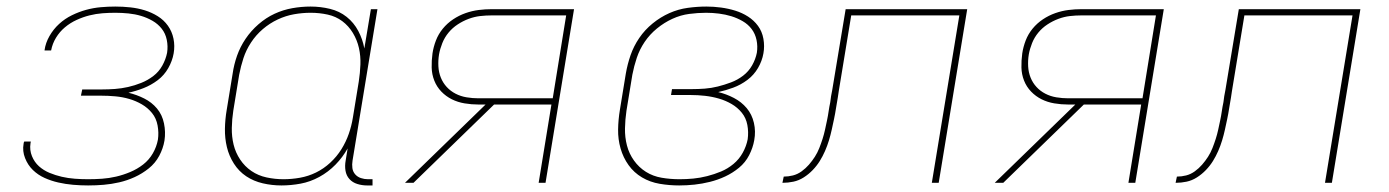

<svg xmlns="http://www.w3.org/2000/svg" viewBox="-20 -558 4240 586"><path d="M249 8Q226 8 203 6Q180 4 158 -1Q136 -6 116 -15Q96 -24 80.5 -39Q65 -54 56.5 -75.5Q48 -97 52 -119Q52 -121 52.5 -122.5Q53 -124 54 -126H74Q74 -124 73.5 -123Q73 -122 73 -120Q70 -100 77.5 -81.5Q85 -63 99 -50.5Q113 -38 131 -30.5Q149 -23 168.5 -18.5Q188 -14 208.5 -12.5Q229 -11 249 -11Q270 -11 291.5 -12.5Q313 -14 334.5 -19Q356 -24 377.5 -33Q399 -42 417 -56Q435 -70 446.5 -90Q458 -110 462 -132Q465 -153 461 -175Q457 -197 444 -213Q431 -229 413 -239.5Q395 -250 374.5 -256Q354 -262 332 -264Q310 -266 288 -266H227L231 -285H291Q311 -285 331 -286.5Q351 -288 371 -292.5Q391 -297 411 -305Q431 -313 448 -326Q465 -339 475.5 -358Q486 -377 490 -397Q493 -417 489 -436.5Q485 -456 473.5 -470.5Q462 -485 445.5 -494.5Q429 -504 410.5 -509.5Q392 -515 372 -517Q352 -519 332 -519Q312 -519 292.5 -517.5Q273 -516 253 -511Q233 -506 213.5 -497Q194 -488 178 -474.5Q162 -461 151 -443Q140 -425 136 -404Q136 -404 136 -404Q136 -404 136 -404H116Q116 -404 116 -404.5Q116 -405 116 -405Q119 -427 131 -448Q143 -469 160.5 -485Q178 -501 199.5 -511.5Q221 -522 243 -528Q265 -534 287.5 -536Q310 -538 332 -538Q355 -538 378 -535.5Q401 -533 422 -526.5Q443 -520 461.5 -508.5Q480 -497 492.5 -479.5Q505 -462 509.5 -440Q514 -418 510 -395Q506 -372 493.5 -350Q481 -328 461 -313Q441 -298 418 -289Q395 -280 372 -275Q397 -269 420 -257.5Q443 -246 459 -227Q475 -208 480.5 -181.5Q486 -155 482 -129Q478 -105 466 -82.5Q454 -60 434 -44Q414 -28 391 -17.5Q368 -7 344 -1.5Q320 4 296.5 6Q273 8 249 8Z M839 8Q810 8 782 1.5Q754 -5 731.5 -20Q709 -35 694 -58.5Q679 -82 672.5 -109Q666 -136 666.5 -165Q667 -194 672 -223L690 -333Q694 -361 703.5 -388Q713 -415 729.5 -439.5Q746 -464 769 -484Q792 -504 818 -516Q844 -528 872 -533Q900 -538 928 -538Q958 -538 987 -531Q1016 -524 1038 -506.5Q1060 -489 1073.5 -463.5Q1087 -438 1092 -410L1112 -530H1132L1056 -68Q1054 -56 1055.5 -45Q1057 -34 1064 -26Q1071 -18 1081.5 -14.5Q1092 -11 1103 -11H1117V8H1100Q1085 8 1070.5 3.5Q1056 -1 1046.5 -11.5Q1037 -22 1034.5 -37Q1032 -52 1035 -68L1041 -105Q1026 -78 1004 -55.5Q982 -33 954.5 -18Q927 -3 897.5 2.5Q868 8 839 8ZM845 -11Q870 -11 895.5 -15.5Q921 -20 944.5 -31.5Q968 -43 988 -61.5Q1008 -80 1022 -102.5Q1036 -125 1044.5 -149.5Q1053 -174 1057 -199L1075 -309Q1079 -335 1080 -361Q1081 -387 1075.5 -411.5Q1070 -436 1057 -457.5Q1044 -479 1024.5 -493.5Q1005 -508 980 -513.5Q955 -519 928 -519Q903 -519 877.5 -514.5Q852 -510 827.5 -498.5Q803 -487 782 -469Q761 -451 746 -428Q731 -405 723 -380.5Q715 -356 710 -330L692 -220Q688 -194 687.5 -167.5Q687 -141 693 -116.5Q699 -92 713 -71Q727 -50 747.5 -36Q768 -22 793.5 -16.5Q819 -11 845 -11Z M1216 0 1462 -239H1440Q1419 -239 1398 -242.5Q1377 -246 1359 -255Q1341 -264 1327 -278.5Q1313 -293 1305.5 -312Q1298 -331 1297.5 -352Q1297 -373 1300 -395Q1303 -415 1310.5 -434.5Q1318 -454 1331.5 -470.5Q1345 -487 1363 -499Q1381 -511 1401 -518Q1421 -525 1441 -527.5Q1461 -530 1481 -530H1732L1645 0H1624L1663 -239H1488L1242 0ZM1440 -258H1667L1708 -511H1481Q1463 -511 1445.5 -509Q1428 -507 1410.5 -500.5Q1393 -494 1377 -483.5Q1361 -473 1349 -458.5Q1337 -444 1330 -426.5Q1323 -409 1320 -392Q1317 -374 1318 -355.5Q1319 -337 1325.5 -321Q1332 -305 1343.5 -292.5Q1355 -280 1370.5 -272Q1386 -264 1404 -261Q1422 -258 1440 -258Z M2053 8Q2023 8 1993.5 3Q1964 -2 1939.5 -16.5Q1915 -31 1898.5 -54Q1882 -77 1874 -105Q1866 -133 1866.5 -163Q1867 -193 1872 -223L1890 -333Q1895 -362 1904.5 -389.5Q1914 -417 1931 -442Q1948 -467 1972 -486.5Q1996 -506 2023 -518Q2050 -530 2079 -534Q2108 -538 2136 -538Q2158 -538 2180.5 -535Q2203 -532 2224 -525.5Q2245 -519 2263 -507.5Q2281 -496 2293.5 -479Q2306 -462 2310 -439.5Q2314 -417 2310 -395Q2306 -372 2293.5 -350.5Q2281 -329 2261 -314Q2241 -299 2218 -290.5Q2195 -282 2172 -277Q2197 -271 2220 -259Q2243 -247 2259 -228Q2275 -209 2281 -183Q2287 -157 2282 -130Q2278 -107 2266.5 -84.5Q2255 -62 2235.5 -46Q2216 -30 2193.5 -19.5Q2171 -9 2147 -3Q2123 3 2099.5 5.5Q2076 8 2053 8ZM2054 -11Q2075 -11 2096 -13Q2117 -15 2138.5 -20.5Q2160 -26 2180.5 -34.5Q2201 -43 2218.5 -57.5Q2236 -72 2247 -92Q2258 -112 2262 -133Q2265 -155 2261 -176.5Q2257 -198 2244 -214Q2231 -230 2213 -240.5Q2195 -251 2174.5 -257Q2154 -263 2132 -265.5Q2110 -268 2088 -268H2028L2031 -286H2091Q2111 -286 2131 -287.5Q2151 -289 2171 -294Q2191 -299 2211 -306.5Q2231 -314 2248 -327Q2265 -340 2275.5 -358.5Q2286 -377 2290 -397Q2293 -417 2289 -436Q2285 -455 2274 -469.5Q2263 -484 2246.5 -493.5Q2230 -503 2212 -508.5Q2194 -514 2174.5 -516.5Q2155 -519 2135 -519Q2110 -519 2083.5 -515.5Q2057 -512 2032 -500.5Q2007 -489 1985 -471Q1963 -453 1947.5 -430Q1932 -407 1923.5 -381.5Q1915 -356 1910 -330L1892 -220Q1888 -193 1887.5 -166Q1887 -139 1893.5 -114Q1900 -89 1915 -68Q1930 -47 1951.5 -33.5Q1973 -20 1999.5 -15.5Q2026 -11 2054 -11Z M2368 0 2372 -19Q2386 -19 2400 -22.5Q2414 -26 2426.5 -35Q2439 -44 2449 -55.5Q2459 -67 2467 -79.5Q2475 -92 2480.5 -106Q2486 -120 2490.5 -134Q2495 -148 2498 -162Q2501 -176 2504 -190Q2507 -204 2509 -218Q2511 -232 2514 -246Q2515 -255 2516.5 -264.5Q2518 -274 2520 -283L2561 -530H2932L2845 0H2824L2908 -511H2578L2540 -280Q2539 -275 2538.5 -270Q2538 -265 2537 -260Q2534 -244 2531.5 -227.5Q2529 -211 2525.5 -194.5Q2522 -178 2518.5 -162Q2515 -146 2510 -129.5Q2505 -113 2498 -97Q2491 -81 2482 -66.5Q2473 -52 2460.5 -39Q2448 -26 2433 -16.5Q2418 -7 2401.5 -3.5Q2385 0 2368 0Z M3016 0 3262 -239H3240Q3219 -239 3198 -242.5Q3177 -246 3159 -255Q3141 -264 3127 -278.5Q3113 -293 3105.5 -312Q3098 -331 3097.5 -352Q3097 -373 3100 -395Q3103 -415 3110.5 -434.5Q3118 -454 3131.5 -470.5Q3145 -487 3163 -499Q3181 -511 3201 -518Q3221 -525 3241 -527.5Q3261 -530 3281 -530H3532L3445 0H3424L3463 -239H3288L3042 0ZM3240 -258H3467L3508 -511H3281Q3263 -511 3245.5 -509Q3228 -507 3210.5 -500.5Q3193 -494 3177 -483.5Q3161 -473 3149 -458.5Q3137 -444 3130 -426.5Q3123 -409 3120 -392Q3117 -374 3118 -355.5Q3119 -337 3125.5 -321Q3132 -305 3143.5 -292.5Q3155 -280 3170.5 -272Q3186 -264 3204 -261Q3222 -258 3240 -258Z M3568 0 3572 -19Q3586 -19 3600 -22.5Q3614 -26 3626.5 -35Q3639 -44 3649 -55.5Q3659 -67 3667 -79.5Q3675 -92 3680.5 -106Q3686 -120 3690.5 -134Q3695 -148 3698 -162Q3701 -176 3704 -190Q3707 -204 3709 -218Q3711 -232 3714 -246Q3715 -255 3716.5 -264.5Q3718 -274 3720 -283L3761 -530H4132L4045 0H4024L4108 -511H3778L3740 -280Q3739 -275 3738.5 -270Q3738 -265 3737 -260Q3734 -244 3731.5 -227.5Q3729 -211 3725.5 -194.5Q3722 -178 3718.5 -162Q3715 -146 3710 -129.5Q3705 -113 3698 -97Q3691 -81 3682 -66.5Q3673 -52 3660.5 -39Q3648 -26 3633 -16.5Q3618 -7 3601.5 -3.5Q3585 0 3568 0Z"/></svg>

Font: Iosevka Curly Thin Extended
Style: Italic
Weight: 100
Width: 7
Italic angle: -9°
Monospace: yes
Designer: Belleve Invis
Foundry: Belleve Invis
Version: Version 11.1.0; ttfautohint (v1.8.3)